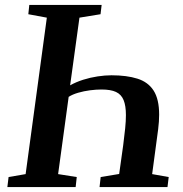

<svg xmlns="http://www.w3.org/2000/svg" viewBox="-20 -763 745 783"><path d="M10 0 15 -41 84.5 -53 171 -691 95.5 -705 99.5 -743H394.5L390 -705L304 -691L266 -415Q290 -428.5 319.2 -437.8Q348.5 -447 378.5 -451.5Q408.5 -456 434.5 -456Q497 -456 540.5 -442.2Q584 -428.5 606.5 -393.5Q629 -358.5 629 -295.5Q629 -282 628 -267Q627 -252 625 -236L600.5 -53L668 -41L663 0H386L390.5 -41L466 -53.5L482.5 -171.5Q487.5 -209.5 490.5 -239.8Q493.5 -270 493.5 -293.5Q493.5 -332 484 -355Q474.5 -378 453 -388Q431.5 -398 394 -398Q372.5 -398 347.2 -394.8Q322 -391.5 298.8 -384.8Q275.5 -378 260 -368L217 -53L293 -41L288.5 0Z"/></svg>

Font: Merriweather 48pt SemiBold
Style: Italic
Weight: 600
Italic angle: -7.8°
Designer: Eben Sorkin
Foundry: Eben Sorkin
Version: Version 2.101